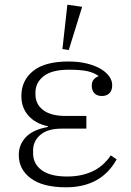

<svg xmlns="http://www.w3.org/2000/svg" viewBox="-20 -786 558 818"><path d="M261 12Q163 12 111.5 -26Q60 -64 60 -126Q60 -170 90.5 -202Q121 -234 184 -245V-248Q130 -260 100.5 -294Q71 -328 71 -377Q71 -443 121 -483.5Q171 -524 272 -524Q315 -524 349.5 -515.5Q384 -507 408 -493Q432 -479 445 -461Q458 -443 458 -423Q458 -400 446 -388.5Q434 -377 414 -377Q394 -377 382.5 -388.5Q371 -400 371 -421Q371 -438 379.5 -447.5Q388 -457 399 -461V-463Q379 -477 351 -483Q323 -489 273 -489Q201 -489 166 -461.5Q131 -434 131 -392V-384Q131 -342 164 -317Q197 -292 260 -292H348V-238H243Q183 -238 152 -211.5Q121 -185 121 -145V-133Q121 -88 157.5 -61Q194 -34 266 -34Q326 -34 373 -55.5Q420 -77 452 -124L477 -107Q411 12 261 12ZM246 -577 267 -766 330 -757 273 -573Z"/></svg>

Font: IBM Plex Serif Light
Style: Regular
Weight: 300
Designer: Mike Abbink, Paul van der Laan, Pieter van Rosmalen
Foundry: Bold Monday
Version: Version 3.001